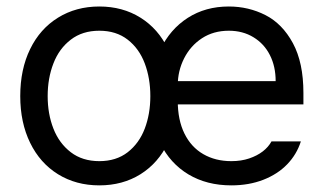

<svg xmlns="http://www.w3.org/2000/svg" viewBox="-20 -557 989 588"><path d="M42 -262.7Q42 -344.7 72.3 -406.7Q102.5 -468.8 157.7 -502.9Q212.9 -537.1 284.2 -537.1Q355.5 -537.1 410.2 -502.9Q464.8 -468.8 494.6 -406.7Q524.4 -344.7 524.4 -262.7Q524.4 -181.6 494.6 -119.6Q464.8 -57.6 410.2 -23.4Q355.5 10.7 284.2 10.7Q212.9 10.7 157.7 -23.4Q102.5 -57.6 72.3 -119.6Q42 -181.6 42 -262.7ZM440.4 -262.7Q440.4 -317.4 423.3 -362.8Q406.2 -408.2 371.1 -435.5Q335.9 -462.9 284.2 -462.9Q232.4 -462.9 196.8 -435.5Q161.1 -408.2 143.6 -362.8Q126 -317.4 126 -262.7Q126 -208 143.6 -163.1Q161.1 -118.2 196.8 -90.8Q232.4 -63.5 284.2 -63.5Q335.9 -63.5 371.1 -90.8Q406.2 -118.2 423.3 -163.1Q440.4 -208 440.4 -262.7ZM440.4 -260.7Q440.4 -341.8 470.7 -404.8Q501 -467.8 555.2 -502.4Q609.4 -537.1 680.7 -537.1Q741.2 -537.1 793 -510.7Q844.7 -484.4 877 -424.8Q909.2 -365.2 909.2 -272.5V-237.3H499V-308.6H824.2Q824.2 -353.5 806.6 -388.2Q789.1 -422.9 756.3 -442.9Q723.6 -462.9 680.7 -462.9Q633.8 -462.9 598.6 -439.9Q563.5 -417 543.9 -378.4Q524.4 -339.8 524.4 -295.9V-248Q524.4 -189.5 544.9 -147.9Q565.4 -106.4 602.5 -85Q639.6 -63.5 688.5 -63.5Q718.8 -63.5 743.2 -71.8Q767.6 -80.1 784.7 -93.3Q801.8 -106.4 811.5 -124H901.4Q888.7 -84 859.4 -53.7Q830.1 -23.4 786.1 -6.3Q742.2 10.7 688.5 10.7Q613.3 10.7 557.1 -22.9Q501 -56.6 470.7 -118.2Q440.4 -179.7 440.4 -260.7Z"/></svg>

Font: Pretendard Std Variable
Style: Regular
Weight: 400
Designer: Base glyphs from Inter by Rasmus Andersson; Hangeul glyphs from Noto Sans CJK(Source Han Sans) by Jang Soo-young and Kan
Foundry: Kil Hyung-jin
Version: Version 1.309;Glyphs 3.2 (3225)